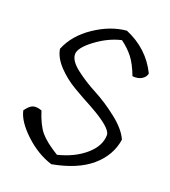

<svg xmlns="http://www.w3.org/2000/svg" viewBox="-136 -844 837 944"><g transform="rotate(20 282.5 -372.0)"><path d="M526 -232Q513 -146 442 -85Q371 -24 241 0Q164 -24 98 -86Q32 -148 21 -202Q41 -230 58.5 -236Q76 -242 105 -232Q127 -163 155.5 -128.5Q184 -94 251 -53Q337 -74 393 -122.5Q449 -171 449 -229Q447 -266 328 -332Q277 -359 225 -389.5Q173 -420 133.5 -462Q94 -504 87 -548Q119 -627 201 -682Q283 -737 366 -744Q485 -694 539 -583Q536 -564 516.5 -552Q497 -540 468 -543Q446 -601 421 -633Q396 -665 359 -692Q292 -677 228 -629Q164 -581 165.5 -547Q167 -513 215 -476Q263 -439 323 -407.5Q383 -376 444 -328Q505 -280 526 -232Z"/></g></svg>

Font: Tillana
Style: Regular
Weight: 400
Designer: Lipi Raval (Devanagari, Latin), Jonny Pinhorn (Latin)
Foundry: Indian Type Foundry
Version: Version 2.002;PS 1.0;hotconv 1.0.79;makeotf.lib2.5.61930; tt